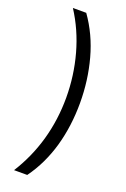

<svg xmlns="http://www.w3.org/2000/svg" viewBox="-185 -888 725 1109"><g transform="rotate(20 177.0 -333.5)"><path d="M285.2 -329.1Q285.2 -259.3 276.4 -192.4Q267.6 -125.5 250 -63Q232.4 -1 205.1 56.6Q177.7 114.3 140.6 165H59.6Q93.3 111.8 119.6 53.2Q146 -5.4 164.1 -68.8Q182.1 -132.8 190.9 -198.2Q199.7 -263.7 199.7 -330.1Q199.7 -465.8 164.1 -594.7Q128.4 -723.6 58.6 -831.5H140.6Q177.7 -779.3 205.1 -720.7Q232.4 -662.1 250 -597.7Q267.6 -533.2 276.4 -465.8Q285.2 -398.4 285.2 -329.1Z"/></g></svg>

Font: NotoSans
Style: Regular
Weight: 400
Designer: Monotype Design team
Foundry: Monotype Imaging Inc.
Version: Version 1.04; ttfautohint (v1.4.1)